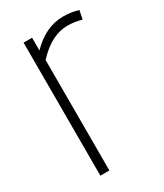

<svg xmlns="http://www.w3.org/2000/svg" viewBox="-144 -603 569 665"><g transform="rotate(-30 140.5 -271.0)"><path d="M91 -532V-481Q150 -542 220 -542Q253 -542 281 -533L274 -499Q245 -507 217 -507Q187 -507 156.5 -492Q126 -477 93 -442V0H57V-532Z"/></g></svg>

Font: Georama SemiCondensed ExtraLight
Style: Regular
Weight: 200
Width: 4
Designer: Jean-Baptiste Levee
Foundry: Production Type
Version: Version 1.000